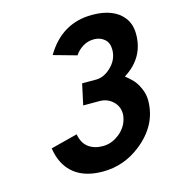

<svg xmlns="http://www.w3.org/2000/svg" viewBox="-110 -819 833 923"><g transform="rotate(-15 306.5 -357.5)"><path d="M613.3 -583.5Q613.3 -465.8 508.3 -400.4Q531.2 -382.3 546.4 -365.7Q561.5 -349.1 574.2 -320.1Q586.9 -291 586.9 -261.7Q586.9 -137.7 477.5 -52.2Q393.6 13.7 289.1 13.7Q157.2 13.7 104.5 -79.1Q85.9 -112.8 79.1 -157.7L212.4 -191.9Q220.7 -146.5 249.3 -125.5Q277.8 -104.5 320.8 -104.5Q363.8 -104.5 402.1 -134.5Q440.4 -164.6 450.2 -209.5Q452.6 -220.7 452.6 -230Q452.6 -267.6 425.5 -292.7Q398.4 -317.9 359.4 -317.9H278.8L301.3 -421.9H370.6Q407.2 -421.9 439.9 -450.7Q483.4 -488.8 483.4 -541Q483.4 -575.2 462.4 -593.5Q441.4 -611.8 410.2 -611.8Q378.9 -611.8 353.8 -595.7Q328.6 -579.6 314.9 -557.6L199.7 -589.8Q281.2 -727.5 432.1 -727.5Q540.5 -727.5 587.9 -666Q613.3 -632.8 613.3 -583.5Z"/></g></svg>

Font: Tuffy
Style: BoldItalic
Weight: 700
Italic angle: -12°
Designer: Thatcher Ulrich, Karoly Barta, Michael Everson
Version: Version 001.271